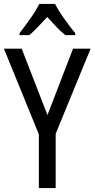

<svg xmlns="http://www.w3.org/2000/svg" viewBox="-20 -963 484 983"><path d="M223 -374 354 -714H444L265 -278V0H179V-275L0 -714H91ZM262 -943Q279 -909 309 -867Q339 -825 365 -793V-783H315Q292 -801 269 -825Q246 -849 222 -876Q197 -849 173.5 -824.5Q150 -800 130 -783H80V-793Q107 -828 136 -869Q165 -910 181 -943Z"/></svg>

Font: Noto Sans Thai Cond
Style: Regular
Weight: 400
Width: 3
Designer: Monotype Design Team
Foundry: Monotype Imaging Inc.
Version: Version 2.002; ttfautohint (v1.8.4.7-5d5b)